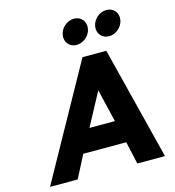

<svg xmlns="http://www.w3.org/2000/svg" viewBox="-151 -1229 1233 1355"><g transform="rotate(-15 465.0 -551.5)"><path d="M751.8 -1103C700.8 -1103 653.5 -1062 645.7 -1011C637.9 -960 672.6 -919 723.6 -919C774.6 -919 821.9 -960 829.7 -1011C837.5 -1062 802.8 -1103 751.8 -1103ZM514.8 -1103C463.8 -1103 416.5 -1062 408.7 -1011C400.9 -960 435.6 -919 486.6 -919C537.6 -919 584.9 -960 592.7 -1011C600.5 -1062 565.8 -1103 514.8 -1103ZM677.2 -825H503.2L45 0H247L332.2 -165H646.2L683 0H885ZM607.5 -330H421.5L550.2 -570Z"/></g></svg>

Font: Sztylet
Style: BdObl
Weight: 700
Foundry: Cannot Into Space Fonts, PlusOne Fonts
Version: Version 0.12